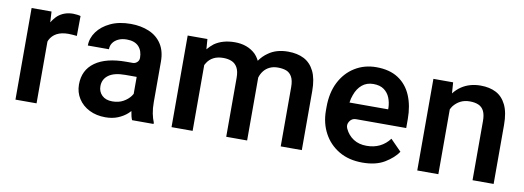

<svg xmlns="http://www.w3.org/2000/svg" viewBox="-46 -724 2644 968"><g transform="rotate(10 1276.0 -240.0)"><path d="M304 -478 303 -376Q293 -377 282 -378Q271 -379 260 -379Q224 -379 200.5 -366.5Q177 -354 165 -330Q164 -328 162 -322V-6H54V-475H156L159 -420Q172 -441 188 -456Q220 -483 266 -483Q275 -483 286.5 -481.5Q298 -480 304 -478Z M761 -13V-6H651Q644 -22 640 -49Q640 -50 640 -50Q640 -50 640 -51Q633 -43 627 -38Q607 -20 579 -8.5Q551 3 515 3Q469 3 433 -15Q397 -33 376.5 -65Q356 -97 356 -137Q356 -211 412 -251Q468 -291 571 -291H604Q617 -291 626.5 -300Q636 -309 636 -322Q636 -359 615.5 -380.5Q595 -402 555 -402Q530 -402 512 -393.5Q494 -385 484 -371Q474 -357 474 -338H366Q366 -376 390 -409Q414 -442 457.5 -462.5Q501 -483 561 -483Q613 -483 654.5 -465.5Q696 -448 719.5 -412Q743 -376 743 -322V-115Q743 -82 748 -57Q753 -32 761 -13ZM636 -138V-225H578Q521 -225 492.5 -204Q464 -183 464 -147Q464 -119 483 -100.5Q502 -82 536 -82Q568 -82 591.5 -95Q615 -108 629 -127Q632 -132 636 -138Z M1520 -308V-6H1412V-309Q1412 -343 1401.5 -362Q1391 -381 1373 -388Q1355 -395 1329 -395Q1306 -395 1288 -386.5Q1270 -378 1258 -363Q1246 -348 1240 -328Q1240 -327 1240 -323.5Q1240 -320 1240 -318V-6H1133V-308Q1133 -341 1122.5 -360Q1112 -379 1093.5 -387Q1075 -395 1050 -395Q1021 -395 1000.5 -384.5Q980 -374 968 -355Q965 -350 961 -343V-6H853V-475H954L958 -423Q973 -441 990 -454Q1032 -483 1094 -483Q1158 -483 1199 -445Q1213 -431 1223 -411Q1241 -437 1266 -454Q1306 -483 1366 -483Q1414 -483 1448 -465.5Q1482 -448 1501 -409.5Q1520 -371 1520 -308Z M1762 -207Q1741 -207 1729.5 -189Q1718 -171 1727 -152Q1742 -120 1770 -102Q1798 -84 1837 -84Q1875 -84 1904.5 -98.5Q1934 -113 1955 -141L2011 -84Q1989 -51 1944.5 -24Q1900 3 1831 3Q1761 3 1710.5 -27Q1660 -57 1632.5 -108.5Q1605 -160 1605 -224V-241Q1605 -315 1632.5 -369Q1660 -423 1708.5 -453Q1757 -483 1818 -483Q1886 -483 1930.5 -454Q1975 -425 1997 -373Q2019 -321 2019 -253V-207ZM1715 -284H1913V-293Q1912 -320 1902.5 -343.5Q1893 -367 1872.5 -382Q1852 -397 1818 -397Q1784 -397 1760.5 -377.5Q1737 -358 1725 -324Q1718 -306 1715 -284Z M2502 -308V-6H2394V-309Q2394 -341 2384.5 -360Q2375 -379 2356.5 -387Q2338 -395 2312 -395Q2285 -395 2264.5 -384.5Q2244 -374 2229 -355Q2224 -348 2219 -338V-6H2111V-475H2212L2216 -419Q2232 -440 2254 -455Q2296 -483 2352 -483Q2398 -483 2431 -466Q2464 -449 2483 -410.5Q2502 -372 2502 -308Z"/></g></svg>

Font: Placeholder Sans Medium
Style: Regular
Weight: 500
Designer: The Branx Europe S.L
Version: Version 1.006;Fontself Maker 3.5.7